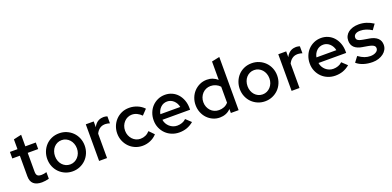

<svg xmlns="http://www.w3.org/2000/svg" viewBox="0 -1602 5069 2483"><g transform="rotate(-20 2535.0 -361.0)"><path d="M130 -130V-414H26V-504H130V-639Q157 -646 184 -651.5Q211 -657 238 -663V-504H382V-414H238V-155Q238 -116 254.5 -100.5Q271 -85 309 -85Q328 -85 343.5 -88Q359 -91 380 -97V-6Q358 0 331.5 4Q305 8 283 8Q208 8 169 -26Q130 -60 130 -130Z M448 -252Q448 -304 466.5 -351.5Q485 -399 518.5 -435Q552 -471 599.5 -492Q647 -513 705 -513Q759 -513 806 -493Q853 -473 888 -438Q923 -403 943 -355Q963 -307 963 -252Q963 -196 943 -148Q923 -100 888 -65Q853 -30 806 -10Q759 10 705 10Q652 10 605.5 -9.5Q559 -29 524 -63.5Q489 -98 468.5 -146.5Q448 -195 448 -252ZM705 -85Q737 -85 764.5 -98Q792 -111 812.5 -133.5Q833 -156 844.5 -186Q856 -216 856 -251Q856 -286 844.5 -317Q833 -348 812.5 -370.5Q792 -393 764.5 -406Q737 -419 705 -419Q672 -419 644.5 -406Q617 -393 597 -370.5Q577 -348 566 -317Q555 -286 555 -251Q555 -216 566 -186Q577 -156 597 -133.5Q617 -111 644.5 -98Q672 -85 705 -85Z M1070 0V-504H1179V-424Q1198 -464 1230 -487.5Q1262 -511 1303 -513Q1308 -514 1313 -514Q1318 -514 1323 -514Q1337 -513 1347.5 -511Q1358 -509 1368 -505V-409Q1356 -414 1341.5 -416.5Q1327 -419 1314 -420Q1309 -420 1304 -420.5Q1299 -421 1294 -420Q1255 -418 1225.5 -395Q1196 -372 1179 -335V0Z M1673 -86Q1710 -86 1742.5 -100.5Q1775 -115 1801 -144Q1818 -127 1834 -110.5Q1850 -94 1866 -77Q1828 -35 1776 -13Q1724 9 1668 9Q1614 9 1567 -11Q1520 -31 1485.5 -66.5Q1451 -102 1431 -149.5Q1411 -197 1411 -252Q1411 -303 1429 -350Q1447 -397 1481 -433.5Q1515 -470 1562 -491.5Q1609 -513 1668 -513Q1725 -513 1778.5 -491Q1832 -469 1870 -428Q1853 -411 1836 -392.5Q1819 -374 1802 -357Q1775 -385 1741.5 -401.5Q1708 -418 1671 -418Q1640 -418 1612.5 -405.5Q1585 -393 1564 -370.5Q1543 -348 1531 -318Q1519 -288 1519 -252Q1519 -217 1531 -187Q1543 -157 1563.5 -134.5Q1584 -112 1612 -99Q1640 -86 1673 -86Z M2371 -62Q2326 -25 2278 -8Q2230 9 2173 9Q2120 9 2072.5 -10Q2025 -29 1989.5 -63.5Q1954 -98 1933 -146Q1912 -194 1912 -252Q1912 -305 1930 -352.5Q1948 -400 1981 -435.5Q2014 -471 2060 -492Q2106 -513 2161 -513Q2212 -513 2256.5 -493Q2301 -473 2333 -437Q2365 -401 2383.5 -351.5Q2402 -302 2402 -243V-220H2021Q2025 -191 2039 -166Q2053 -141 2074 -122.5Q2095 -104 2121.5 -93.5Q2148 -83 2178 -83Q2213 -83 2245 -94.5Q2277 -106 2300 -129Q2318 -112 2335.5 -95.5Q2353 -79 2371 -62ZM2159 -422Q2105 -422 2068 -386.5Q2031 -351 2021 -297H2295Q2290 -324 2277.5 -346.5Q2265 -369 2247 -386Q2229 -403 2206.5 -412.5Q2184 -422 2159 -422Z M2883 0V-55Q2853 -23 2814 -8Q2775 7 2732 7Q2681 7 2637 -13Q2593 -33 2560 -67.5Q2527 -102 2508 -149.5Q2489 -197 2489 -252Q2489 -303 2507 -350Q2525 -397 2558 -432.5Q2591 -468 2636.5 -489.5Q2682 -511 2737 -511Q2779 -511 2816 -496.5Q2853 -482 2882 -456V-709Q2909 -715 2936 -720.5Q2963 -726 2990 -732V0ZM2596 -252Q2596 -217 2608 -187Q2620 -157 2641 -134.5Q2662 -112 2691 -99.5Q2720 -87 2754 -87Q2792 -87 2825 -100.5Q2858 -114 2882 -142V-362Q2859 -388 2825 -403Q2791 -418 2754 -418Q2720 -418 2691 -405Q2662 -392 2641 -369.5Q2620 -347 2608 -317Q2596 -287 2596 -252Z M3097 -252Q3097 -304 3115.5 -351.5Q3134 -399 3167.5 -435Q3201 -471 3248.5 -492Q3296 -513 3354 -513Q3408 -513 3455 -493Q3502 -473 3537 -438Q3572 -403 3592 -355Q3612 -307 3612 -252Q3612 -196 3592 -148Q3572 -100 3537 -65Q3502 -30 3455 -10Q3408 10 3354 10Q3301 10 3254.5 -9.5Q3208 -29 3173 -63.5Q3138 -98 3117.5 -146.5Q3097 -195 3097 -252ZM3354 -85Q3386 -85 3413.5 -98Q3441 -111 3461.5 -133.5Q3482 -156 3493.5 -186Q3505 -216 3505 -251Q3505 -286 3493.5 -317Q3482 -348 3461.5 -370.5Q3441 -393 3413.5 -406Q3386 -419 3354 -419Q3321 -419 3293.5 -406Q3266 -393 3246 -370.5Q3226 -348 3215 -317Q3204 -286 3204 -251Q3204 -216 3215 -186Q3226 -156 3246 -133.5Q3266 -111 3293.5 -98Q3321 -85 3354 -85Z M3719 0V-504H3828V-424Q3847 -464 3879 -487.5Q3911 -511 3952 -513Q3957 -514 3962 -514Q3967 -514 3972 -514Q3986 -513 3996.5 -511Q4007 -509 4017 -505V-409Q4005 -414 3990.5 -416.5Q3976 -419 3963 -420Q3958 -420 3953 -420.5Q3948 -421 3943 -420Q3904 -418 3874.5 -395Q3845 -372 3828 -335V0Z M4519 -62Q4474 -25 4426 -8Q4378 9 4321 9Q4268 9 4220.5 -10Q4173 -29 4137.5 -63.5Q4102 -98 4081 -146Q4060 -194 4060 -252Q4060 -305 4078 -352.5Q4096 -400 4129 -435.5Q4162 -471 4208 -492Q4254 -513 4309 -513Q4360 -513 4404.5 -493Q4449 -473 4481 -437Q4513 -401 4531.5 -351.5Q4550 -302 4550 -243V-220H4169Q4173 -191 4187 -166Q4201 -141 4222 -122.5Q4243 -104 4269.5 -93.5Q4296 -83 4326 -83Q4361 -83 4393 -94.5Q4425 -106 4448 -129Q4466 -112 4483.5 -95.5Q4501 -79 4519 -62ZM4307 -422Q4253 -422 4216 -386.5Q4179 -351 4169 -297H4443Q4438 -324 4425.5 -346.5Q4413 -369 4395 -386Q4377 -403 4354.5 -412.5Q4332 -422 4307 -422Z M4615 -61Q4629 -79 4642.5 -97.5Q4656 -116 4670 -134Q4715 -102 4753.5 -88Q4792 -74 4833 -74Q4878 -74 4909.5 -93Q4941 -112 4941 -144Q4941 -163 4929.5 -174.5Q4918 -186 4897.5 -193.5Q4877 -201 4848.5 -206Q4820 -211 4785 -217L4777 -218Q4629 -241 4629 -358Q4629 -393 4643 -421.5Q4657 -450 4683 -470Q4709 -490 4745.5 -501Q4782 -512 4826 -512Q4880 -512 4929 -496.5Q4978 -481 5026 -450Q5012 -432 4999.5 -414Q4987 -396 4974 -378Q4895 -428 4818 -428Q4776 -428 4751.5 -411.5Q4727 -395 4727 -366Q4727 -347 4737 -336Q4747 -325 4766.5 -318Q4786 -311 4815.5 -306Q4845 -301 4885 -294L4893 -293Q5043 -267 5043 -153Q5043 -118 5027 -88.5Q5011 -59 4982.5 -37.5Q4954 -16 4916 -3.5Q4878 9 4834 9Q4769 9 4712 -8.5Q4655 -26 4615 -61Z"/></g></svg>

Font: Rosa Sans Medium
Style: Regular
Weight: 500
Designer: Pentagram / MCKL
Foundry: Pentagram / MCKL
Version: Version 1.005;September 16, 2019;FontCreator 11.5.0.2425 64-